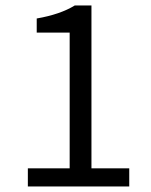

<svg xmlns="http://www.w3.org/2000/svg" viewBox="-20 -677 549 697"><path d="M81.1 0V-65.9H232.9V-558.6H113.3V-609.9Q198.2 -624.5 251.5 -657.2H312V-65.9H449.2V0Z"/></svg>

Font: Akatab
Style: Regular
Weight: 400
Designer: SIL Global
Foundry: SIL Global
Version: Version 4.100